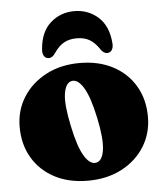

<svg xmlns="http://www.w3.org/2000/svg" viewBox="-51 -741 680 799"><g transform="rotate(-5 288.5 -342.0)"><path d="M292 -479Q371.5 -479 431 -447.5Q490.5 -416 523.2 -360.2Q556 -304.5 556 -231.5Q556 -162.5 521.8 -107.5Q487.5 -52.5 426.2 -20.2Q365 12 284.5 12Q205 12 145.8 -19.2Q86.5 -50.5 53.5 -106.2Q20.5 -162 20.5 -235.5Q20.5 -304 55 -359Q89.5 -414 150.8 -446.5Q212 -479 292 -479ZM326 -60Q351 -65.5 357.5 -111Q364 -156.5 345 -246Q326 -335.5 301.8 -374.2Q277.5 -413 251.5 -407Q227 -401 220.2 -356.5Q213.5 -312 233 -221Q251.5 -131.5 275.8 -92.8Q300 -54 326 -60ZM288.5 -582.5Q258 -582.5 235.8 -570.2Q213.5 -558 195 -530.5Q182.5 -510.5 166.5 -510.5Q153.5 -510.5 146.8 -521.2Q140 -532 141.5 -549.5Q147.5 -622.5 189.2 -659.2Q231 -696 288.5 -696Q346 -696 387.8 -659.2Q429.5 -622.5 435.5 -549.5Q437 -532 430.2 -521.2Q423.5 -510.5 410 -510.5Q394.5 -510.5 382 -530.5Q364 -557 342.2 -569.8Q320.5 -582.5 288.5 -582.5Z"/></g></svg>

Font: Fraunces 72pt Soft Black
Style: Regular
Weight: 900
Version: Version 1.000;[b76b70a41]